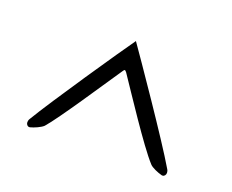

<svg xmlns="http://www.w3.org/2000/svg" viewBox="-65 -705 630 522"><g transform="rotate(20 250.0 -443.5)"><path d="M250 -603C222 -564 89 -369 51 -305C49 -302 48 -298 48 -295C48 -289 52 -284 57 -284H59C71 -287 89 -295 96 -302C123 -332 214 -470 244 -514C248 -520 249 -520 254 -514C284 -470 368 -341 404 -302C410 -295 429 -287 441 -284H443C448 -284 452 -289 452 -295C452 -298 451 -302 449 -305C408 -375 276 -566 250 -603Z"/></g></svg>

Font: EB Garamond 12
Style: Regular
Weight: 400
Version: Version 0.016+